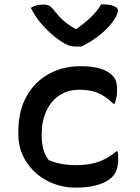

<svg xmlns="http://www.w3.org/2000/svg" viewBox="-20 -848 640 879"><path d="M352 -635H328Q309 -635 293.5 -640.5Q278 -646 250 -665Q216 -689 181 -726Q146 -763 121 -812Q143 -827 179 -827Q196 -827 206.5 -821Q217 -815 232 -795Q248 -774 269 -755Q290 -736 326 -715H329Q372 -745 400 -773Q428 -801 443 -828H449Q484 -828 502 -820Q520 -812 520 -801Q520 -793 514.5 -779.5Q509 -766 495 -747Q470 -713 430 -682.5Q390 -652 352 -635ZM350 -545Q402 -545 438.5 -534Q475 -523 494 -503Q506 -491 511 -476Q516 -461 516 -435Q516 -416 513 -402Q510 -388 505 -373H499Q463 -408 429 -422.5Q395 -437 342 -437Q290 -437 251.5 -411Q213 -385 192 -339.5Q171 -294 171 -235V-223Q171 -194 178 -166.5Q185 -139 203 -115Q258 -92 327 -92Q389 -92 432 -107.5Q475 -123 512 -155H518Q520 -148 520.5 -139.5Q521 -131 521 -118Q521 -93 514.5 -72.5Q508 -52 493 -37Q472 -16 430.5 -2.5Q389 11 327 11Q255 11 195 -21Q135 -53 99.5 -108.5Q64 -164 64 -233V-246Q64 -339 101 -406Q138 -473 202.5 -509Q267 -545 350 -545Z"/></svg>

Font: Recursive Mn Csl St Med
Style: Regular
Weight: 500
Monospace: yes
Version: Version 1.079;hotconv 1.0.112;makeotfexe 2.5.65598; ttfautoh